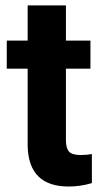

<svg xmlns="http://www.w3.org/2000/svg" viewBox="-20 -678 378 708"><path d="M223.1 -658.2V-528.3H313.5V-424.8H223.1V-161.1Q223.1 -131.8 234.4 -119.1Q245.6 -106.4 277.3 -106.4Q300.8 -106.4 318.8 -109.9V-2.9Q277.3 9.8 233.4 9.8Q85 9.8 82 -140.1V-424.8H4.9V-528.3H82V-658.2Z"/></svg>

Font: Vazir FD
Style: Bold-FD
Weight: 700
Designer: Saber Rastikerdar
Foundry: Saber Rastikerdar
Version: Version 30.1.0